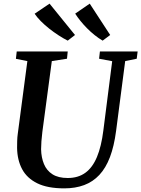

<svg xmlns="http://www.w3.org/2000/svg" viewBox="-20 -1026 777 1056"><path d="M668.5 -690 618.5 -306Q607.5 -222 584.8 -162Q562 -102 526.5 -64Q491 -26 442.8 -8Q394.5 10 333.5 10Q241.5 10 184.8 -18Q128 -46 101.5 -96Q75 -146 74 -212.5Q74 -231 74.5 -251Q75 -271 78 -292L130.5 -690L67.5 -702.5L72 -743H352.5L348.5 -703L265 -690L213 -301Q209.5 -273.5 207.8 -249.2Q206 -225 206 -205Q207 -159.5 221.8 -123.8Q236.5 -88 268.5 -67.5Q300.5 -47 352.5 -47Q410 -47 449.5 -75.8Q489 -104.5 513.2 -162.5Q537.5 -220.5 548.5 -309L597 -689.5L525 -703L529.5 -743H737L732 -703ZM586 -833.5 544.5 -802.5Q521.5 -816 499.8 -833.5Q478 -851 458.5 -870.8Q439 -890.5 422.5 -911Q406 -931.5 393.5 -951L473.5 -1006ZM392.5 -833.5 352.5 -802.5Q328.5 -814.5 302 -831.8Q275.5 -849 250.2 -869Q225 -889 204.2 -910Q183.5 -931 170.5 -950.5L252.5 -1006Z"/></svg>

Font: Merriweather 48pt SemiBold
Style: Italic
Weight: 600
Italic angle: -7.8°
Designer: Eben Sorkin
Foundry: Eben Sorkin
Version: Version 2.101